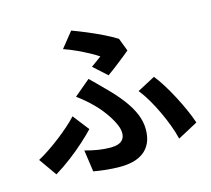

<svg xmlns="http://www.w3.org/2000/svg" viewBox="-117 -937 1233 1123"><g transform="rotate(-15 500.0 -375.0)"><path d="M468 -561.1Q486.1 -573.5 503.3 -586.4Q520.5 -599.3 531 -606.9Q509.8 -621.7 477 -639.3Q444.2 -656.9 406.8 -674.2Q369.3 -691.6 331.1 -704.7L405.2 -797.1Q446.7 -781.9 493.2 -762.4Q539.8 -742.8 584.6 -721Q629.5 -699.2 663.1 -677.8L692.9 -599.7Q683.3 -591.2 665.4 -576.9Q647.5 -562.7 626.2 -545.9Q604.8 -529.1 584.5 -513.7Q564.2 -498.4 548.9 -487.8ZM298 -99.8Q339.3 -88.3 377.7 -82.3Q416.1 -76.3 452.2 -76.3Q477.9 -76.3 497.5 -82.7Q517.1 -89.2 527.8 -103.9Q538.6 -118.6 538.6 -141.6Q538.6 -164.2 527.2 -191.2Q515.9 -218.1 498.4 -245.2Q480.9 -272.3 461.4 -296.3Q441.9 -320.3 424.7 -336.8Q406 -356.2 382 -376.7Q358.1 -397.3 332.5 -415.8L429.9 -497.7Q452.5 -475.4 472.3 -456.2Q492.2 -437 511.3 -416.7Q565.3 -363.3 602.3 -314.6Q639.2 -265.9 658.4 -219.6Q677.6 -173.3 677.6 -126.9Q677.6 -77.1 661.1 -43.4Q644.6 -9.7 616.7 10.2Q588.8 30.1 553 38.5Q517.1 46.9 478.7 46.9Q437.2 46.9 395.3 42.7Q353.3 38.4 316.9 31.7ZM852 -23.1Q843.1 -61 826.9 -105.1Q810.6 -149.2 789.4 -194.3Q768.3 -239.4 744.2 -280.5Q720.2 -321.5 694.7 -353.1L802.8 -410.5Q826.1 -381.6 851.1 -341.4Q876.2 -301.3 899.8 -255.9Q923.4 -210.5 942.8 -166.8Q962.2 -123.1 973.4 -88.2ZM358.9 -212.9Q331.2 -183.7 292.1 -148.3Q253 -112.8 205.4 -76.3Q157.8 -39.7 104.4 -6.9L28.5 -114.6Q60.8 -132.1 96 -155.8Q131.3 -179.4 165.7 -206.1Q200.1 -232.8 230.5 -259.5Q260.8 -286.2 283.1 -310.6Z"/></g></svg>

Font: Noto Sans TC Thin
Style: Regular
Weight: 100
Designer: Ryoko NISHIZUKA 西塚涼子 (kana, bopomofo & ideographs); Paul D. Hunt (Latin, Greek & Cyrillic); Sandoll Communications 산돌커뮤니
Foundry: Adobe
Version: Version 2.004-H2;hotconv 1.0.118;makeotfexe 2.5.65603